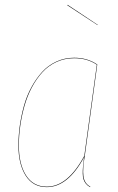

<svg xmlns="http://www.w3.org/2000/svg" viewBox="-20 -766 488 795"><path d="M259.8 -746.1 384.8 -663.1 383.8 -662.1 258.8 -744.1ZM287.1 -526.9Q342.3 -526.9 382.8 -499L331.1 -121.1Q321.8 -68.4 325.4 -37.4Q329.1 -6.3 354 6.8L353 8.8Q342.3 2.9 335.4 -5.6Q328.6 -14.2 325.7 -23.7Q322.8 -33.2 322.5 -47.1Q322.3 -61 323.5 -73.2Q324.7 -85.4 326.7 -103.5Q327.6 -111.3 328.1 -115.2Q261.2 8.8 173.8 8.8Q116.7 8.8 86.4 -38.6Q56.2 -85.9 56.2 -164.1Q56.2 -204.6 62 -245.8Q67.9 -287.1 79.3 -328.4Q90.8 -369.6 110.1 -405Q129.4 -440.4 154.1 -467.8Q178.7 -495.1 213.1 -511Q247.6 -526.9 287.1 -526.9ZM287.1 -524.9Q247.6 -524.9 213.6 -509.3Q179.7 -493.7 155 -466.3Q130.4 -439 111.6 -403.6Q92.8 -368.2 81.3 -327.4Q69.8 -286.6 64 -245.6Q58.1 -204.6 58.1 -164.1Q58.1 -86.4 87.9 -39.8Q117.7 6.8 173.8 6.8Q260.7 6.8 329.1 -121.1L380.9 -498Q341.8 -524.9 287.1 -524.9Z"/></svg>

Font: Fira Sans Compressed Two
Style: Italic
Weight: 100
Width: 3
Italic angle: -8°
Designer: Carrois Corporate & Edenspiekermann AG
Foundry: Carrois Corporate GbR & Edenspiekermann AG
Version: Version 4.203;PS 004.203;hotconv 1.0.88;makeotf.lib2.5.64775